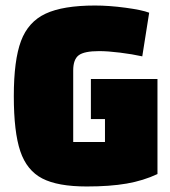

<svg xmlns="http://www.w3.org/2000/svg" viewBox="-20 -660 615 695"><path d="M550 -374V-30Q499 -6 438.5 4.5Q378 15 294 15Q189 15 133 -14Q77 -43 53.5 -112.5Q30 -182 30 -312Q30 -442 56 -511.5Q82 -581 145 -610.5Q208 -640 324 -640Q375 -640 434.5 -632Q494 -624 520 -614L495 -456Q459 -464 414.5 -469.5Q370 -475 339 -475Q285 -475 265 -460Q245 -445 245 -405V-146H360V-229H309V-374Z"/></svg>

Font: Changa Black
Style: Regular
Weight: 900
Designer: Eduardo Rodriguez Tunni
Foundry: Eduardo Rodriguez Tunni
Version: Version 2.001; ttfautohint (v1.5.10-5e6f)